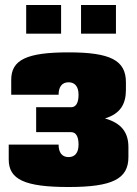

<svg xmlns="http://www.w3.org/2000/svg" viewBox="-20 -740 550 770"><path d="M85 -605H225V-720H85ZM305 -605H445V-720H305ZM401 -265C463 -284 485 -323 485 -380V-410C485 -498 423 -530 255 -530C87 -530 25 -500 25 -420V-360H215C215 -392 229 -410 255 -410C281 -410 295 -392 295 -360C295 -328 285 -310 265 -310H125V-210H265C285 -210 295 -192 295 -160C295 -128 281 -110 255 -110C229 -110 215 -128 215 -160H15V-100C15 -20 80 10 255 10C430 10 495 -22 495 -110V-150C495 -208 468 -246 401 -265Z"/></svg>

Font: MikodacsPCS
Style: Regular
Weight: 900
Designer: gluk (gluksza@wp.pl)
Foundry: gluk (gluksza@wp.pl)
Version: Version 0.27